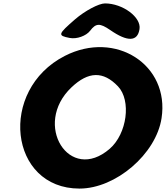

<svg xmlns="http://www.w3.org/2000/svg" viewBox="-20 -1153 970 1123"><path d="M359 -826C-32 -626 33 -50 445 -50C657 -50 893 -252 925 -462C973 -774 656 -978 359 -826ZM670 -648C749 -565 723 -371 622 -283C386 -78 169 -425 398 -642C497 -736 584 -738 670 -648ZM419 -1040C318 -952 316 -945 388 -931C429 -923 484 -943 507 -973C541 -1018 564 -1019 625 -977C726 -907 785 -909 796 -983C807 -1052 698 -1133 594 -1133C558 -1133 477 -1090 419 -1040Z"/></svg>

Font: Hussar Skorodowane
Style: Ky
Weight: 700
Foundry: Cannot Into Space Fonts
Version: Version 0.892